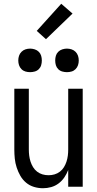

<svg xmlns="http://www.w3.org/2000/svg" viewBox="-20 -991 515 1019"><path d="M208 8Q184 8 160.5 1Q137 -6 118.5 -21.5Q100 -37 88 -58Q76 -79 68.5 -102Q61 -125 58.5 -149Q56 -173 56 -197V-520H133V-197Q133 -181 135 -165Q137 -149 142 -133.5Q147 -118 155.5 -104Q164 -90 177 -80Q190 -70 205.5 -65.5Q221 -61 238 -61Q254 -61 269.5 -65.5Q285 -70 298 -80Q311 -90 319.5 -104Q328 -118 333 -133.5Q338 -149 340 -165Q342 -181 342 -197V-520H419V0H342V-89Q334 -68 321.5 -49.5Q309 -31 291 -17.5Q273 -4 251.5 2Q230 8 208 8ZM335 -608Q323 -608 310.5 -611.5Q298 -615 289 -624Q280 -633 276.5 -645Q273 -657 273 -670Q273 -683 276.5 -695Q280 -707 289 -716Q298 -725 310.5 -729Q323 -733 335 -733Q348 -733 360 -729Q372 -725 381 -716Q390 -707 394 -695Q398 -683 398 -670Q398 -657 394 -645Q390 -633 381 -624Q372 -615 360 -611.5Q348 -608 335 -608ZM140 -608Q127 -608 115 -611.5Q103 -615 94 -624Q85 -633 81 -645Q77 -657 77 -670Q77 -683 81 -695Q85 -707 94 -716Q103 -725 115 -729Q127 -733 140 -733Q152 -733 164.5 -729Q177 -725 186 -716Q195 -707 198.5 -695Q202 -683 202 -670Q202 -657 198.5 -645Q195 -633 186 -624Q177 -615 164.5 -611.5Q152 -608 140 -608ZM224 -783 175 -827 305 -971 365 -919Z"/></svg>

Font: Iosevka QP
Style: Regular
Weight: 400
Designer: Belleve Invis
Foundry: Belleve Invis
Version: Version 20.0.0; ttfautohint (v1.8.4)